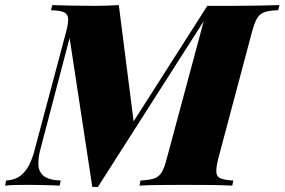

<svg xmlns="http://www.w3.org/2000/svg" viewBox="-67 -728 1116 753"><path d="M746 -705H844Q897 -705 944.5 -706Q992 -707 1029 -708L1024 -688Q990 -687 971 -680.5Q952 -674 941.5 -656.5Q931 -639 921 -602L789 -106Q780 -70 781.5 -52Q783 -34 799 -28Q815 -22 848 -20L844 0Q807 -2 760 -2.5Q713 -3 660 -3Q606 -3 557.5 -2.5Q509 -2 480 0L484 -20Q519 -22 537.5 -28Q556 -34 567 -52Q578 -70 587 -106L732 -645L317 5H295L206 -579L90 -137Q83 -109 83.5 -82.5Q84 -56 103 -39Q122 -22 171 -20L167 0Q155 -1 133.5 -1.5Q112 -2 89 -2.5Q66 -3 48 -3Q22 -3 -4 -2.5Q-30 -2 -47 0L-43 -20Q-8 -22 13.5 -39Q35 -56 48 -82.5Q61 -109 68 -137L192 -602Q202 -639 200 -656.5Q198 -674 182.5 -680.5Q167 -687 133 -688L138 -708Q166 -707 211.5 -706Q257 -705 307 -705Q332 -705 356 -706Q380 -707 399 -708L457 -252Z"/></svg>

Font: Playfair Display Black
Style: Italic
Weight: 900
Italic angle: -14°
Designer: Claus Eggers Sørensen
Foundry: Claus Eggers Sørensen
Version: Version 1.203